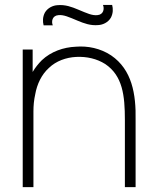

<svg xmlns="http://www.w3.org/2000/svg" viewBox="-20 -765 637 785"><path d="M195.8 -661.5C189.6 -676 192.7 -701 218.8 -703.1C240.6 -705.2 260.4 -695.8 297.9 -680.2C322.9 -669.8 350 -659.4 382.3 -662.5C400 -663.5 421.9 -672.9 433.3 -692.7C442.7 -710.4 442.7 -729.2 438.5 -744.8H401C407.3 -730.2 404.2 -705.2 378.1 -703.1C356.2 -701 336.5 -710.4 299 -726C274 -736.5 246.9 -746.9 214.6 -743.8C196.9 -742.7 175 -733.3 163.5 -713.5C154.2 -695.8 154.2 -677.1 158.3 -661.5ZM434.4 -538.5C390.6 -567.7 338.5 -578.1 289.6 -574C239.6 -571.9 188.5 -554.2 151 -518.8C136.5 -504.2 124 -488.5 113.5 -470.8V-562.5H72.9V0H116.7V-309.4C116.7 -333.3 118.8 -356.2 124 -379.2C131.2 -420.8 150 -460.4 180.2 -487.5C209.4 -515.6 250 -530.2 291.7 -532.3C334.4 -534.4 376 -525 410.4 -503.1C481.3 -455.2 490.6 -375 490.6 -274V0H534.4V-274C536.5 -380.2 519.8 -480.2 434.4 -538.5Z"/></svg>

Font: Manrope3 Thin
Style: Regular
Weight: 100
Width: 4
Designer: Mikhail Sharanda
Foundry: Mikhail Sharanda
Version: Version 3.000;PS 003.000;hotconv 1.0.88;makeotf.lib2.5.64775